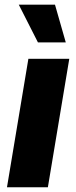

<svg xmlns="http://www.w3.org/2000/svg" viewBox="-20 -795 324 815"><path d="M141 -615.1H259.2L213.4 -775.2H59.7ZM9.6 0H183.2L274.1 -545.5H100.5Z"/></svg>

Font: TID UI Extra Bold
Style: Italic
Weight: 800
Italic angle: -9.39999°
Designer: The TID Project Authors
Foundry: Bakken & Bæck
Version: Version 1.001;hotconv 1.0.109;makeotfexe 2.5.65596